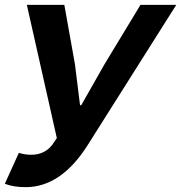

<svg xmlns="http://www.w3.org/2000/svg" viewBox="-20 -760 749 794"><path d="M0 0 58 -128Q82 -120 109 -120Q164 -120 196 -161L215 -189L91 -740H246L290 -494L311 -325H316L412 -494L561 -740H709L342 -159Q232 14 86 14Q36 14 0 0Z"/></svg>

Font: KaiGen Gothic CN Bold
Style: Bold
Weight: 700
Designer: Ryoko NISHIZUKA  (kana & ideographs); Paul D. Hunt (Latin, Greek & Cyrillic); Wenlong ZHANG  (bopomofo); Sandoll Communi
Foundry: Adobe Systems Incorporated
Version: Version 1.002.20150501